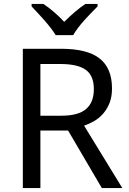

<svg xmlns="http://www.w3.org/2000/svg" viewBox="-20 -964 662 984"><path d="M294 -714Q428 -714 491 -664Q554 -614 554 -511Q554 -468 541.5 -436.5Q529 -405 509 -382Q489 -359 463.5 -344Q438 -329 411 -320L607 0H502L329 -295H187V0H97V-714ZM187 -636V-371H294Q382 -371 421.5 -405.5Q461 -440 461 -507Q461 -577 419 -606.5Q377 -636 289 -636ZM142 -944H202Q228 -927 256 -903Q284 -879 309 -852Q336 -879 364 -903Q392 -927 418 -944H480V-931Q466 -917 448 -898.5Q430 -880 412 -860Q394 -840 379 -820Q364 -800 355 -784H265Q256 -800 240.5 -820Q225 -840 207.5 -860Q190 -880 172.5 -898.5Q155 -917 142 -931Z"/></svg>

Font: BC Sans
Style: Regular
Weight: 400
Designer: Monotype Design Team
Province of B.C.
Foundry: Monotype Imaging Inc.
Version: Version 2.000;GOOG;noto-source:20170915:90ef993387c0